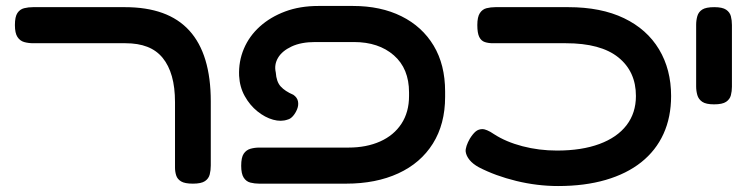

<svg xmlns="http://www.w3.org/2000/svg" viewBox="-20 -607 2519 644"><path d="M627 9Q600 9 587.5 1.5Q575 -6 571 -18.5Q567 -31 567 -45V-264Q567 -314 556.5 -351Q546 -388 525.5 -413Q505 -438 474 -450Q443 -462 401 -462H92Q75 -462 61 -466Q47 -470 38.5 -483Q30 -496 30 -523Q30 -551 38.5 -563.5Q47 -576 61 -579.5Q75 -583 91 -583H399Q471 -583 525 -563.5Q579 -544 615 -504.5Q651 -465 669 -405.5Q687 -346 687 -267V-52Q687 -36 683.5 -22Q680 -8 667.5 0.5Q655 9 627 9Z M849 9Q834 9 820 5.5Q806 2 797.5 -11Q789 -24 789 -51Q789 -79 797.5 -91.5Q806 -104 820 -108Q834 -112 850 -112H1149Q1209 -112 1255 -132.5Q1301 -153 1326.5 -192Q1352 -231 1352 -285V-297Q1352 -377 1301 -421.5Q1250 -466 1167 -466H1037Q990 -466 958 -451Q926 -436 912.5 -413Q899 -390 905 -364Q907 -333 921.5 -317Q936 -301 964 -289Q977 -280 979.5 -267Q982 -254 976.5 -240.5Q971 -227 962.5 -217.5Q954 -208 945 -206Q923 -198 896 -205.5Q869 -213 843.5 -233.5Q818 -254 801 -284.5Q784 -315 782 -353Q780 -401 798 -443.5Q816 -486 851.5 -518Q887 -550 936.5 -568.5Q986 -587 1048 -587H1164Q1257 -587 1326.5 -552.5Q1396 -518 1434.5 -454Q1473 -390 1473 -300V-282Q1473 -191 1432 -125.5Q1391 -60 1316 -25.5Q1241 9 1141 9Z M1852 17Q1782 17 1712 0Q1642 -17 1586 -46Q1566 -57 1555 -70.5Q1544 -84 1542 -98Q1541 -106 1545 -118Q1549 -130 1556 -142Q1566 -158 1575.5 -166Q1585 -174 1599 -174Q1604 -174 1614 -170Q1624 -166 1637 -157Q1677 -131 1732.5 -116.5Q1788 -102 1848 -102Q1931 -102 1990.5 -124Q2050 -146 2081.5 -187Q2113 -228 2113 -285Q2113 -367 2054 -414.5Q1995 -462 1878 -462H1633Q1618 -462 1606 -466Q1594 -470 1587.5 -483Q1581 -496 1581 -523Q1581 -550 1589.5 -563Q1598 -576 1612 -579.5Q1626 -583 1642 -583H1886Q1996 -583 2073 -546Q2150 -509 2190.5 -441.5Q2231 -374 2231 -285Q2231 -214 2205.5 -158Q2180 -102 2131 -63Q2082 -24 2011.5 -3.5Q1941 17 1852 17Z M2375 -257Q2348 -257 2335.5 -265.5Q2323 -274 2319 -288Q2315 -302 2315 -317V-524Q2315 -539 2319 -553Q2323 -567 2335.5 -575Q2348 -583 2376 -583Q2403 -583 2415.5 -574.5Q2428 -566 2431.5 -552.5Q2435 -539 2435 -523V-316Q2435 -301 2431.5 -287.5Q2428 -274 2415.5 -265.5Q2403 -257 2375 -257Z"/></svg>

Font: Fredoka Expanded Medium
Style: Regular
Weight: 500
Width: 7
Designer: Ben Nathan
Foundry: Milena B. Brandão, Ben Nathan
Version: Version 2.001